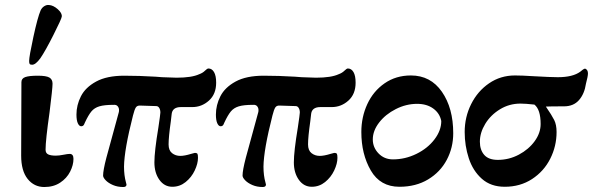

<svg xmlns="http://www.w3.org/2000/svg" viewBox="-20 -736 2381 771"><path d="M65 0ZM65 -111 66 -406Q66 -421 81.5 -426.5Q97 -432 132 -432Q166 -432 178.5 -424.5Q191 -417 191 -400Q191 -381 179 -285Q163 -173 163 -135Q163 -121 173.5 -116Q184 -111 204 -111Q217 -111 234.5 -114.5Q252 -118 260 -118Q275 -118 275 -98Q275 -73 261.5 -46.5Q248 -20 221.5 -2.5Q195 15 158 15Q117 15 91 -17.5Q65 -50 65 -111ZM97 -491Q97 -509 114 -587.5Q131 -666 143 -694Q148 -705 157.5 -711Q167 -717 176 -716Q194 -715 212 -699Q230 -683 228 -669Q227 -660 194.5 -595.5Q162 -531 142 -502Q123 -476 109 -476Q101 -476 99 -479.5Q97 -483 97 -491Z M394 -31Q394 -52 407 -102L457 -285Q458 -288 458 -294Q458 -303 452.5 -309.5Q447 -316 436 -315Q399 -315 379 -309Q359 -303 347 -288.5Q335 -274 321 -244Q321 -243 317.5 -236Q314 -229 306 -229Q298 -229 292.5 -241Q287 -253 287 -276Q287 -314 305 -349.5Q323 -385 366 -408.5Q409 -432 479 -432Q539 -432 605 -428L631 -426Q677 -424 689 -424Q750 -424 780 -438Q794 -443 803 -452Q812 -461 817 -461Q831 -461 839.5 -446.5Q848 -432 848 -404Q848 -358 819 -332Q790 -306 752 -306H706Q689 -306 679.5 -298.5Q670 -291 669 -275L666 -249Q657 -186 657 -156Q657 -132 671 -121Q685 -110 704 -110Q721 -110 747 -118L762 -122Q771 -122 773 -118Q775 -114 775 -102Q775 -79 762 -51.5Q749 -24 725.5 -5Q702 14 672 14Q640 14 620 -14Q600 -42 600 -84Q600 -128 616 -224Q624 -278 624 -284Q624 -295 619.5 -302.5Q615 -310 607 -310L544 -312Q531 -313 525.5 -304.5Q520 -296 514 -272Q479 -135 478 -67Q478 -31 486 -3L488 5Q488 15 475 15Q452 15 433.5 7Q415 -1 404.5 -12Q394 -23 394 -31Z M954 -31Q954 -52 967 -102L1017 -285Q1018 -288 1018 -294Q1018 -303 1012.5 -309.5Q1007 -316 996 -315Q959 -315 939 -309Q919 -303 907 -288.5Q895 -274 881 -244Q881 -243 877.5 -236Q874 -229 866 -229Q858 -229 852.5 -241Q847 -253 847 -276Q847 -314 865 -349.5Q883 -385 926 -408.5Q969 -432 1039 -432Q1099 -432 1165 -428L1191 -426Q1237 -424 1249 -424Q1310 -424 1340 -438Q1354 -443 1363 -452Q1372 -461 1377 -461Q1391 -461 1399.5 -446.5Q1408 -432 1408 -404Q1408 -358 1379 -332Q1350 -306 1312 -306H1266Q1249 -306 1239.5 -298.5Q1230 -291 1229 -275L1226 -249Q1217 -186 1217 -156Q1217 -132 1231 -121Q1245 -110 1264 -110Q1281 -110 1307 -118L1322 -122Q1331 -122 1333 -118Q1335 -114 1335 -102Q1335 -79 1322 -51.5Q1309 -24 1285.5 -5Q1262 14 1232 14Q1200 14 1180 -14Q1160 -42 1160 -84Q1160 -128 1176 -224Q1184 -278 1184 -284Q1184 -295 1179.5 -302.5Q1175 -310 1167 -310L1104 -312Q1091 -313 1085.5 -304.5Q1080 -296 1074 -272Q1039 -135 1038 -67Q1038 -31 1046 -3L1048 5Q1048 15 1035 15Q1012 15 993.5 7Q975 -1 964.5 -12Q954 -23 954 -31Z M1431 -206Q1431 -266 1455 -318Q1479 -370 1524.5 -401.5Q1570 -433 1630 -433Q1709 -433 1754.5 -367.5Q1800 -302 1800 -201Q1800 -143 1774 -94Q1748 -45 1699 -15.5Q1650 14 1584 14Q1507 14 1469 -51.5Q1431 -117 1431 -206ZM1752 -250Q1746 -281 1720 -300Q1694 -319 1655 -319Q1611 -319 1569.5 -298Q1528 -277 1502.5 -244Q1477 -211 1477 -176Q1477 -144 1500 -120Q1523 -96 1558 -96Q1607 -96 1652 -118Q1697 -140 1724.5 -176Q1752 -212 1752 -250Z M1846 -206Q1846 -266 1872 -318Q1898 -370 1944 -401.5Q1990 -433 2048 -433Q2076 -433 2122 -430Q2192 -426 2220 -426Q2280 -426 2310 -448Q2314 -451 2320 -456Q2326 -461 2331 -460Q2341 -455 2341 -441Q2341 -430 2333 -400Q2327 -359 2305 -334Q2283 -309 2245 -309Q2188 -309 2172 -308Q2196 -273 2205.5 -254Q2215 -235 2215 -206Q2215 -149 2189.5 -98.5Q2164 -48 2116.5 -17Q2069 14 2007 14Q1951 14 1915 -18Q1879 -50 1862.5 -100.5Q1846 -151 1846 -206ZM2151 -238Q2151 -296 2126 -316Q2090 -320 2070 -320Q2025 -320 1987.5 -297Q1950 -274 1928.5 -238.5Q1907 -203 1907 -167Q1907 -134 1924.5 -114Q1942 -94 1979 -94Q2024 -94 2063.5 -115Q2103 -136 2127 -169Q2151 -202 2151 -238Z"/></svg>

Font: EB Garamond
Style: Bold
Weight: 700
Designer: Georg Duffner and Octavio Pardo
Foundry: Georg Duffner
Version: Version 1.000; ttfautohint (v1.6)